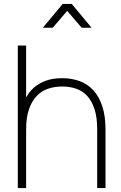

<svg xmlns="http://www.w3.org/2000/svg" viewBox="-20 -950 613 970"><path d="M196.5 -810 296.5 -930H342.5L442.5 -810H392.5L319.5 -895L246.5 -810ZM471 -296Q471 -357 457.5 -398.5Q444 -440 420.5 -465.5Q397 -491 364.5 -502Q332 -513 294 -513Q256.5 -513 223.5 -502Q190.5 -491 165.8 -465.5Q141 -440 126.5 -398.5Q112 -357 112 -296L102 -439.5Q109 -454 122 -474Q135 -494 157 -512Q179 -530 212.5 -542.5Q246 -555 294 -555Q343 -555 383.5 -539.8Q424 -524.5 452.8 -492.5Q481.5 -460.5 497.2 -411.8Q513 -363 513 -296V0H471ZM70 0V-720H112V0Z"/></svg>

Font: Vela Sans GX ExtLt
Style: Regular
Weight: 200
Designer: Principal design: Mikhail Sharanda - project Manrope.
Design modification: Ravid Balaliev
Foundry: Mikhail Sharanda
Version: Version 1.001